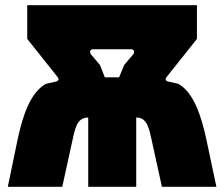

<svg xmlns="http://www.w3.org/2000/svg" viewBox="-20 -720 864 740"><path d="M47 -178 10 0H220L259 -178C270 -229 278 -267 320 -267V0H505V-267C546 -267 554 -229 565 -178L604 0H814L777 -175C755 -281 724 -365 667 -397L631 -405C620 -407 614 -413 622 -423L739 -570V-700H85V-570L202 -423C210 -413 204 -407 193 -405L157 -397C100 -365 69 -284 47 -178ZM384 -422 365 -470 331 -510C324 -519 327 -530 338 -530H486C497 -530 500 -519 493 -510L459 -470L439 -422Z"/></svg>

Font: Finlandica Black
Style: Regular
Weight: 900
Designer: Niklas Ekholm, Juho Hiilivirta, Jaakko Suomalainen
Foundry: Helsinki Type Studio
Version: Version 2.000;Glyphs 3.2 (3202)